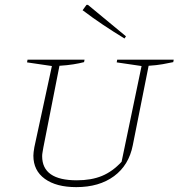

<svg xmlns="http://www.w3.org/2000/svg" viewBox="-20 -761 733 788"><path d="M293 7Q211 7 164 -27Q117 -61 117 -122Q117 -134 121 -157L193 -490L91 -505L93 -516H327L325 -506Q306 -501 281 -497Q256 -493 224 -491L158 -156Q156 -144 154.5 -135.5Q153 -127 153 -120Q153 -21 295 -21Q355 -21 398.5 -39Q442 -57 479 -97L561 -490L459 -505L461 -516H693L691 -506Q673 -502 647.5 -497.5Q622 -493 590 -491L525 -165Q509 -83 448 -38Q387 7 293 7ZM491 -603Q445 -631 402.5 -659.5Q360 -688 319 -719L335 -741H341L497 -612Z"/></svg>

Font: Piazzolla SC Thin
Style: Italic
Weight: 100
Italic angle: -11.3°
Designer: Juan Pablo del Peral
Foundry: Huerta Tipografica
Version: Version 1.330